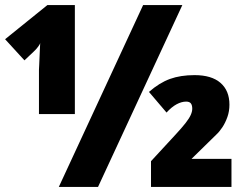

<svg xmlns="http://www.w3.org/2000/svg" viewBox="-40 -734 959 754"><path d="M191 0 522 -714H676L345 0ZM113 -460Q113 -464 114 -480Q115 -496 115.5 -515Q116 -534 117 -549Q118 -564 118 -566Q118 -562 110 -551Q102 -540 92 -531L56 -497L-20 -580L146 -714H254V-286H113ZM553 0V-101L649 -205Q674 -232 688.5 -250.5Q703 -269 709 -282.5Q715 -296 715 -307Q715 -321 709.5 -328Q704 -335 691 -335Q673 -335 653.5 -324.5Q634 -314 614 -292L545 -373Q586 -409 627.5 -424Q669 -439 724 -439Q791 -439 826 -408.5Q861 -378 861 -323Q861 -297 853 -274.5Q845 -252 833.5 -234.5Q822 -217 809 -205L712 -110H869V0Z"/></svg>

Font: Noto Sans Display Black
Style: Regular
Weight: 900
Designer: Monotype Design Team
Foundry: Monotype Imaging Inc.
Version: Version 2.003